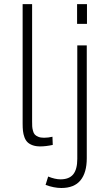

<svg xmlns="http://www.w3.org/2000/svg" viewBox="-20 -710 539 940"><path d="M176.8 6.8Q155.3 6.8 139.4 1Q123.5 -4.9 114.3 -14.2Q105 -23.4 99.6 -38.3Q94.2 -53.2 92.5 -68.6Q90.8 -84 90.8 -105V-689.9H137.2V-116.2Q137.2 -100.1 137.7 -91.1Q138.2 -82 141.4 -69.8Q144.5 -57.6 150.4 -51.3Q156.2 -44.9 167.5 -40.3Q178.7 -35.6 195.3 -35.6Q215.8 -35.6 236.8 -40.5L238.3 -0.5Q204.1 6.8 176.8 6.8ZM357.4 -593.3V-689.9H405.8V-593.3ZM280.3 210.4Q244.6 210.4 203.1 195.3L215.8 154.3Q249.5 168 276.4 168Q318.4 168 338.4 143.6Q358.4 119.1 358.4 67.9V-487.8H404.8V64.9Q404.8 135.3 374 172.9Q343.3 210.4 280.3 210.4Z"/></svg>

Font: HK Grotesk Light Legacy
Style: Regular
Weight: 300
Designer: Alfredo Marco Pradil
Foundry: Hanken Design Co.
Version: Version 2.022;PS 002.022;hotconv 1.0.88;makeotf.lib2.5.64775